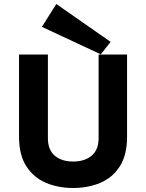

<svg xmlns="http://www.w3.org/2000/svg" viewBox="-20 -932 730 958"><path d="M345 6Q271 6 210 -19.5Q149 -45 112 -101.5Q75 -158 75 -250V-660H219V-243Q219 -184 253.5 -155Q288 -126 345 -126Q402 -126 437 -155Q472 -184 472 -243V-660H614V-250Q614 -158 577.5 -101.5Q541 -45 480 -19.5Q419 6 345 6ZM483 -661 189 -798 261 -912 532 -723Z"/></svg>

Font: Lil Grotesk Black
Style: Regular
Weight: 900
Designer: Bastien Sozeau
Foundry: NBR — Bastien Sozeau
Version: Version 3.003; ttfautohint (v1.8.4.7-5d5b);gftools[0.9.33]